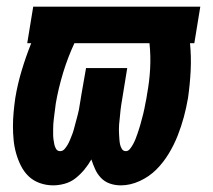

<svg xmlns="http://www.w3.org/2000/svg" viewBox="-20 -550 640 578"><path d="M140 8Q119 8 99.5 1Q80 -6 66 -19.5Q52 -33 43 -51Q34 -69 28.5 -88.5Q23 -108 21 -128.5Q19 -149 19 -170Q19 -191 21 -212.5Q23 -234 26 -255Q33 -297 45.5 -338.5Q58 -380 74 -420H62L80 -530H583L565 -420H552Q556 -379 554 -338Q552 -297 546 -255Q541 -226 533.5 -198Q526 -170 515 -142Q504 -114 488 -87.5Q472 -61 450.5 -39.5Q429 -18 400.5 -5Q372 8 344 8Q326 8 310.5 2.5Q295 -3 284 -14.5Q273 -26 266.5 -40.5Q260 -55 255 -70Q246 -54 234 -39.5Q222 -25 207.5 -13.5Q193 -2 175 3Q157 8 140 8ZM359 -95Q366 -95 371.5 -102Q377 -109 381 -116.5Q385 -124 388 -131.5Q391 -139 393.5 -146.5Q396 -154 398.5 -161.5Q401 -169 403 -176.5Q405 -184 407 -191.5Q409 -199 411 -206.5Q413 -214 414.5 -222Q416 -230 417.5 -237.5Q419 -245 420.5 -252.5Q422 -260 423 -268Q430 -306 432 -344Q434 -382 430 -420H204Q184 -377 170 -331Q156 -285 148 -239Q147 -231 146 -223.5Q145 -216 144 -208Q143 -200 142 -192Q141 -184 140.5 -176.5Q140 -169 140 -161Q140 -153 140 -145.5Q140 -138 141 -130.5Q142 -123 143.5 -115.5Q145 -108 149 -101.5Q153 -95 161 -95Q169 -95 174.5 -101.5Q180 -108 184 -115Q188 -122 191 -129.5Q194 -137 197 -144.5Q200 -152 202 -159.5Q204 -167 206 -174.5Q208 -182 210 -189.5Q212 -197 214 -204.5Q216 -212 217.5 -219.5Q219 -227 220 -234.5Q221 -242 222.5 -249.5Q224 -257 225 -265L239 -345H363L350 -265Q349 -257 347.5 -249.5Q346 -242 345 -234.5Q344 -227 343 -219.5Q342 -212 341.5 -204.5Q341 -197 340 -189.5Q339 -182 338.5 -174.5Q338 -167 338 -159.5Q338 -152 338.5 -144.5Q339 -137 339.5 -129.5Q340 -122 341.5 -115Q343 -108 347 -101.5Q351 -95 359 -95Z"/></svg>

Font: Iosevka Slab XBdExObl
Style: Regular
Weight: 800
Width: 7
Italic angle: -9°
Monospace: yes
Designer: Belleve Invis
Foundry: Belleve Invis
Version: Version 11.1.0; ttfautohint (v1.8.3)